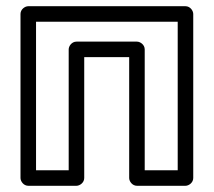

<svg xmlns="http://www.w3.org/2000/svg" viewBox="-20 -573 690 618"><path d="M552 -25H445.8V-414C445.8 -429.1 431.5 -439 420.8 -439H226.1C211 -439 201.1 -424.7 201.1 -414V-25H96V-503H552ZM577 25C587.7 25 602 15.1 602 0V-528C602 -538.7 592.1 -553 577 -553H71C60.3 -553 46 -543.1 46 -528V0C46 10.7 55.9 25 71 25H226.1C236.8 25 251.1 15.1 251.1 0V-389H395.8V0C395.8 10.7 405.7 25 420.8 25Z"/></svg>

Font: Asimov
Style: WidOu
Weight: 500
Designer: Google
Version: Version 2.000980; 2014